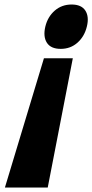

<svg xmlns="http://www.w3.org/2000/svg" viewBox="-20 -840 413 860"><path d="M306.2 -579.1 193.8 0H2L176.8 -579.1ZM369.1 -721.2Q358.4 -676.8 327.1 -648.9Q295.9 -621.1 252 -621.1Q207.5 -621.1 189.9 -648.7Q172.4 -676.3 183.1 -721.2Q193.8 -765.1 225.3 -792.5Q256.8 -819.8 300.8 -819.8Q344.7 -819.8 362.3 -792.5Q379.9 -765.1 369.1 -721.2Z"/></svg>

Font: Sinkin Sans 700 Bold Italic
Style: Bold Italic
Weight: 700
Italic angle: -112°
Designer: Keith Bates
Foundry: K-Type
Version: Sinkin Sans (version 1.0)  by Keith Bates   •   © 2014   www